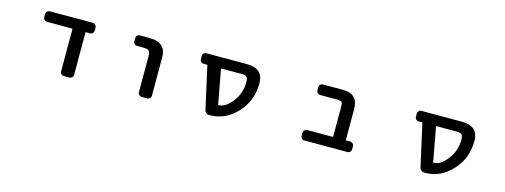

<svg xmlns="http://www.w3.org/2000/svg" viewBox="-16 -1146 4533 1725"><g transform="rotate(15 2250.0 -283.5)"><path d="M568.4 -18.6Q553.7 -18.6 543.9 -28.8Q534.2 -39.1 534.2 -53.7V-445.3Q534.2 -450.2 529.3 -450.2H295.9Q282.2 -450.2 272 -460.4Q261.7 -470.7 261.7 -484.4V-512.7Q261.7 -527.3 272 -537.6Q282.2 -547.9 295.9 -547.9H697.3Q710.9 -547.9 721.2 -537.6Q731.4 -527.3 731.4 -512.7V-484.4Q731.4 -470.7 721.2 -460.4Q710.9 -450.2 697.3 -450.2H660.2Q655.3 -450.2 655.3 -445.3V-53.7Q655.3 -39.1 645 -28.8Q634.8 -18.6 621.1 -18.6Z M1292 -18.6Q1278.3 -18.6 1268.1 -28.8Q1257.8 -39.1 1257.8 -53.7V-393.6Q1257.8 -425.8 1244.6 -438Q1231.4 -450.2 1196.3 -450.2H1133.8Q1120.1 -450.2 1109.9 -460.4Q1099.6 -470.7 1099.6 -484.4V-512.7Q1099.6 -527.3 1109.9 -537.6Q1120.1 -547.9 1133.8 -547.9H1226.6Q1306.6 -547.9 1344.7 -508.8Q1379.9 -474.6 1378.9 -408.2V-53.7Q1378.9 -39.1 1368.7 -28.8Q1358.4 -18.6 1344.7 -18.6Z M1918.9 -18.6Q1904.3 -18.6 1892.1 -28.3Q1879.9 -38.1 1877 -52.7L1789.1 -446.3Q1788.1 -450.2 1783.2 -450.2H1752.9Q1738.3 -450.2 1728.5 -460.4Q1718.8 -470.7 1718.8 -484.4V-512.7Q1718.8 -527.3 1728.5 -537.6Q1738.3 -547.9 1752.9 -547.9H2128.9Q2210.9 -547.9 2250 -508.8Q2283.2 -474.6 2283.2 -410.2Q2283.2 -328.1 2256.8 -259.3Q2230.5 -190.4 2177.2 -133.3Q2124 -76.2 2062 -47.4Q2000 -18.6 1929.7 -18.6ZM2104.5 -206.1Q2167 -287.1 2167 -389.6Q2167 -425.8 2153.8 -438Q2140.6 -450.2 2106.4 -450.2H1919.9Q1915 -450.2 1916 -445.3L1974.6 -129.9Q1974.6 -126 1979.5 -126Q2043 -126 2104.5 -206.1Z M2805.7 -18.6Q2792 -18.6 2781.7 -28.8Q2771.5 -39.1 2771.5 -53.7V-82Q2771.5 -95.7 2781.7 -106Q2792 -116.2 2805.7 -116.2H3043Q3046.9 -116.2 3046.9 -121.1V-399.4Q3046.9 -430.7 3037.1 -440.4Q3025.4 -450.2 2995.1 -450.2H2836.9Q2822.3 -450.2 2812.5 -460.4Q2802.7 -470.7 2802.7 -484.4V-512.7Q2802.7 -527.3 2812.5 -537.6Q2822.3 -547.9 2836.9 -547.9H3026.4Q3094.7 -547.9 3129.9 -512.7Q3165 -477.5 3165 -408.2V-121.1Q3165 -116.2 3169.9 -116.2H3207Q3220.7 -116.2 3231 -106Q3241.2 -95.7 3241.2 -82V-53.7Q3241.2 -39.1 3231 -28.8Q3220.7 -18.6 3207 -18.6Z M3918.9 -18.6Q3904.3 -18.6 3892.1 -28.3Q3879.9 -38.1 3877 -52.7L3789.1 -446.3Q3788.1 -450.2 3783.2 -450.2H3752.9Q3738.3 -450.2 3728.5 -460.4Q3718.8 -470.7 3718.8 -484.4V-512.7Q3718.8 -527.3 3728.5 -537.6Q3738.3 -547.9 3752.9 -547.9H4128.9Q4210.9 -547.9 4250 -508.8Q4283.2 -474.6 4283.2 -410.2Q4283.2 -328.1 4256.8 -259.3Q4230.5 -190.4 4177.2 -133.3Q4124 -76.2 4062 -47.4Q4000 -18.6 3929.7 -18.6ZM4104.5 -206.1Q4167 -287.1 4167 -389.6Q4167 -425.8 4153.8 -438Q4140.6 -450.2 4106.4 -450.2H3919.9Q3915 -450.2 3916 -445.3L3974.6 -129.9Q3974.6 -126 3979.5 -126Q4043 -126 4104.5 -206.1Z"/></g></svg>

Font: Rounded-L Mgen+ 1m medium
Style: Regular
Weight: 500
Designer: [Source Han Sans]
Ryoko NISHIZUKA  (kana & ideographs); Paul D. Hunt (Latin, Greek & Cyrillic); Wenlong ZHANG  (bopomofo
Version: Version 1.059.20150602